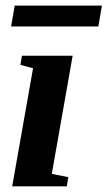

<svg xmlns="http://www.w3.org/2000/svg" viewBox="-20 -655 378 675"><path d="M162.1 -43.9 220.2 -32.2 214.8 0H22.9L96.2 -415L51.8 -426.8L57.1 -459H235.4ZM19 -562 31.7 -635.3H338.4L325.7 -562Z"/></svg>

Font: Tinos
Style: Bold Italic
Weight: 700
Italic angle: -16.333°
Designer: Steve Matteson
Foundry: Monotype Imaging Inc.
Version: Version 1.23